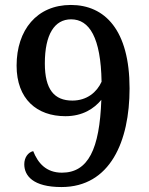

<svg xmlns="http://www.w3.org/2000/svg" viewBox="-20 -744 601 775"><path d="M228 11C425 11 503 -174 503 -387C503 -623 403 -724 266 -724C129 -724 47 -623 47 -479C47 -344 129 -275 244 -275C314 -275 360 -306 389 -341C382 -142 336 -47 230 -47C166 -47 133 -86 114 -134C93 -129 78 -108 78 -81C78 -35 113 11 228 11ZM272 -338C199 -338 161 -383 161 -488C161 -605 200 -666 267 -666C341 -666 387 -592 390 -414C371 -372 331 -338 272 -338Z"/></svg>

Font: Noto Serif Ethiopic Medium
Style: Regular
Weight: 500
Designer: Monotype Design Team
Foundry: Monotype Imaging Inc.
Version: Version 2.102